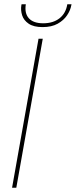

<svg xmlns="http://www.w3.org/2000/svg" viewBox="-20 -887 358 907"><path d="M37 0 162 -704H182L57 0ZM317 -863Q313 -839 297 -815Q281 -791 252.5 -775Q224 -759 181 -759Q139 -759 115.5 -775Q92 -791 84.5 -815Q77 -839 81 -863L82 -867H102Q95 -824 116.5 -800.5Q138 -777 184 -777Q231 -777 261 -800.5Q291 -824 298 -867H318Z"/></svg>

Font: Poppins Variable
Style: Italic
Weight: 100
Italic angle: -10°
Designer: Jonny Pinhorn
Foundry: Indian Type Foundry
Version: Version 6.000